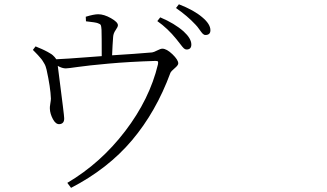

<svg xmlns="http://www.w3.org/2000/svg" viewBox="-20 -820 1540 904"><path d="M147.5 -601.6Q149.4 -600.6 161.1 -595.7Q172.9 -590.8 176.3 -589.4Q179.7 -587.9 189.9 -583Q200.2 -578.1 204.1 -575.7Q208 -573.2 215.8 -568.8Q223.6 -564.5 228 -560.5Q232.4 -556.6 237.3 -551.3Q242.2 -545.9 245.1 -541Q269.5 -542 305.2 -544.4Q340.8 -546.9 386.7 -550.3Q432.6 -553.7 459 -555.7Q459 -655.3 458 -679.7Q457 -696.3 454.6 -701.7Q452.1 -707 440.4 -710.9Q430.7 -714.8 384.8 -719.7L383.8 -741.2Q421.9 -752.9 442.4 -752.9Q469.7 -752.9 502.4 -734.4Q535.2 -715.8 535.2 -701.2Q535.2 -693.4 524.4 -678.2Q513.7 -663.1 512.7 -646.5Q509.8 -610.4 507.8 -559.6Q618.2 -566.4 696.3 -573.2Q704.1 -574.2 720.2 -582.5Q736.3 -590.8 744.1 -590.8Q764.6 -590.8 792 -564.5Q819.3 -538.1 819.3 -521.5Q819.3 -512.7 802.2 -498.5Q785.2 -484.4 782.2 -476.6Q714.8 -293.9 601.6 -159.7Q488.3 -25.4 314.5 64.5L296.9 41Q454.1 -51.8 569.3 -202.6Q684.6 -353.5 723.6 -516.6Q725.6 -527.3 723.6 -530.3Q721.7 -533.2 711.9 -533.2Q587.9 -529.3 491.2 -520.5Q394.5 -511.7 347.2 -504.9Q299.8 -498 290 -498Q272.5 -498 252 -509.8Q253.9 -495.1 261.7 -433.6Q269.5 -372.1 275.9 -321.3Q282.2 -270.5 282.2 -263.7Q283.2 -237.3 259.8 -235.4Q242.2 -234.4 229 -259.3Q215.8 -284.2 214.8 -307.6Q213.9 -314.5 216.8 -331.5Q219.7 -348.6 219.7 -355.5Q217.8 -408.2 199.2 -492.2Q197.3 -500 194.8 -507.3Q192.4 -514.6 187.5 -522.5Q182.6 -530.3 179.7 -535.2Q176.8 -540 168.9 -548.8Q161.1 -557.6 158.7 -560.5Q156.2 -563.5 146.5 -573.2Q136.7 -583 134.8 -585ZM720.7 -720.7 734.4 -738.3Q801.8 -710 844.7 -671.9Q880.9 -638.7 880.9 -610.4Q880.9 -586.9 858.4 -586.9Q851.6 -586.9 845.7 -592.3Q839.8 -597.7 828.1 -613.3Q816.4 -628.9 810.5 -635.7Q769.5 -686.5 720.7 -720.7ZM808.6 -782.2 822.3 -799.8Q892.6 -772.5 931.6 -739.3Q970.7 -707 970.7 -677.7Q970.7 -655.3 947.3 -655.3Q940.4 -655.3 934.6 -661.1Q928.7 -667 918.9 -681.2Q909.2 -695.3 900.4 -704.1Q862.3 -745.1 808.6 -782.2Z"/></svg>

Font: Bpmf Zihi Serif Light
Style: Light
Weight: 300
Foundry: But Ko
Version: Version 1.320